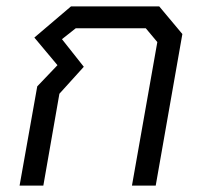

<svg xmlns="http://www.w3.org/2000/svg" viewBox="-20 -578 629 598"><path d="M96 -309 159 -375 87 -461 201 -558H476L548 -472L465 0H391L470 -447L434 -490H216L173 -456L241 -370L165 -286L115 0H41Z"/></svg>

Font: Chakra Petch
Style: Italic
Weight: 400
Italic angle: -10°
Designer: Katatrad Aksorn Co.,Ltd.
Foundry: Cadson Demak Co.,Ltd.
Version: Version 1.000; ttfautohint (v1.6)